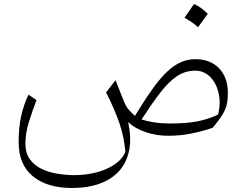

<svg xmlns="http://www.w3.org/2000/svg" viewBox="-20 -666 1225 955"><path d="M816.9 9.3Q874 9.3 927.5 -1Q981 -11.2 1037.6 -30.3Q1061.5 -58.6 1076.4 -80.1Q1091.3 -101.6 1099.4 -120.4Q1107.4 -139.2 1110.4 -159.2Q1113.3 -179.2 1113.3 -204.6Q1113.3 -242.7 1102.1 -273.4Q1090.8 -304.2 1069.8 -326.2Q1048.8 -348.1 1019.3 -359.9Q989.7 -371.6 952.6 -371.6Q921.9 -371.6 893.8 -362.1Q865.7 -352.5 838.1 -332Q810.5 -311.5 781.7 -278.6Q752.9 -245.6 720.9 -198.7Q689 -151.9 651.4 -89.8Q630.9 -107.4 618.2 -122.8Q605.5 -138.2 594.2 -167L554.7 -267.1L507.8 -206.5Q551.3 -119.6 574.5 -51.5Q597.7 16.6 603.5 89.4Q587.9 127 548.8 152.8Q509.8 178.7 457.8 191.9Q405.8 205.1 350.6 205.1Q309.6 205.1 266.6 198.2Q223.6 191.4 187.5 174.3Q151.4 157.2 128.9 126.7Q106.4 96.2 106.4 48.3Q106.4 -4.4 124.5 -61.8Q142.6 -119.1 161.6 -168L121.6 -195.3Q96.7 -142.1 84.7 -86.2Q72.8 -30.3 72.8 41.5Q72.8 152.8 143.6 210.9Q214.4 269 336.9 269Q417.5 269 477.5 246.8Q537.6 224.6 574.5 182.4Q611.3 140.1 622.8 79.3Q634.3 18.6 617.2 -58.6Q650.4 -27.8 703.1 -9.3Q755.9 9.3 816.9 9.3ZM1064.9 -96.2Q1018.6 -73.7 963.4 -62.7Q908.2 -51.8 827.1 -51.8Q780.3 -51.8 743.7 -57.9Q707 -64 684.1 -71.8Q735.8 -151.4 777.3 -205.3Q818.8 -259.3 859.9 -286.9Q900.9 -314.5 950.2 -314.5Q995.1 -314.5 1025.9 -283Q1056.6 -251.5 1067.6 -201.7Q1078.6 -151.9 1064.9 -96.2ZM944.8 -646Q932.6 -627.9 921.1 -611.3Q909.7 -594.7 897.5 -577.6Q915 -568.4 932.4 -556.4Q949.7 -544.4 964.8 -530.3Q977.5 -547.4 989.5 -564.2Q1001.5 -581.1 1013.2 -597.7Q993.2 -617.2 976.3 -628.7Q959.5 -640.1 944.8 -646Z"/></svg>

Font: Pinar VF
Style: Regular
Weight: 300
Designer: Amin Abedi
Version: Version 2.000